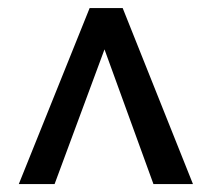

<svg xmlns="http://www.w3.org/2000/svg" viewBox="-20 -508 528 479"><path d="M26.9 -48.8 203.6 -487.8H286.1L461.4 -48.8H362.8L240.7 -384.8L116.2 -48.8Z"/></svg>

Font: Pontano Sans Medium
Style: Regular
Weight: 500
Designer: Vernon Adams
Foundry: Vernon Adams
Version: Version 2.001